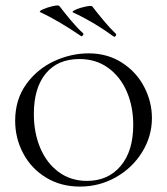

<svg xmlns="http://www.w3.org/2000/svg" viewBox="-20 -677 617 709"><path d="M36 -231Q36 -309 76.5 -365.5Q117 -422 179.5 -451Q242 -480 307 -480Q377 -480 430.5 -445.5Q484 -411 512.5 -356Q541 -301 541 -241Q541 -174 505 -115.5Q469 -57 408 -22.5Q347 12 275 12Q205 12 150.5 -21Q96 -54 66 -110Q36 -166 36 -231ZM472 -216Q472 -283 448.5 -338Q425 -393 380 -426Q335 -459 273 -459Q193 -459 149 -405.5Q105 -352 105 -256Q105 -187 128.5 -131Q152 -75 196.5 -42Q241 -9 301 -9Q379 -9 425.5 -64Q472 -119 472 -216ZM250 -631Q243 -634 260 -641.5Q277 -649 297.5 -653Q318 -657 321 -653Q341 -627 364 -599.5Q387 -572 408 -552Q409 -551 409 -549Q409 -546 406 -543Q403 -540 400 -542Q326 -596 250 -631ZM129 -632Q122 -635 138.5 -642.5Q155 -650 175.5 -654.5Q196 -659 199 -655Q219 -629 242 -601.5Q265 -574 287 -554Q288 -553 288 -551Q288 -548 285 -545Q282 -542 279 -544Q197 -600 129 -632Z"/></svg>

Font: Cormorant SC
Style: Regular
Weight: 400
Designer: Christian Thalmann (Catharsis Fonts)
Foundry: Catharsis Fonts
Version: Version 4.000